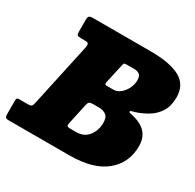

<svg xmlns="http://www.w3.org/2000/svg" viewBox="-203 -926 1117 1101"><g transform="rotate(30 356.0 -375.0)"><path d="M383.5 0H-12.5Q-32 0 -36.5 -5.8Q-41 -11.5 -41 -31.5V-115.5Q-41 -127 -37.5 -131Q-34 -135 -22 -135H32.5Q52 -135 57.8 -140.8Q63.5 -146.5 67 -164L158.5 -586.5Q160.5 -604 156 -609.5Q151.5 -615 130.5 -615H109Q89 -615 84 -620Q79 -625 79 -644V-719.5Q79 -738.5 85.5 -744.2Q92 -750 110.5 -750H491Q621 -750 686.8 -713.8Q752.5 -677.5 752.5 -595Q752.5 -537 728.5 -499.2Q704.5 -461.5 667.2 -439Q630 -416.5 589.5 -403.5Q575.5 -399 567.8 -397.5Q560 -396 560 -390.5Q560 -385.5 566.8 -384Q573.5 -382.5 588 -379.5Q650 -363.5 678 -330.2Q706 -297 706 -245Q706 -134.5 624.8 -67.2Q543.5 0 383.5 0ZM373.5 -452.5H417.5Q440.5 -452.5 461.5 -469.5Q482.5 -486.5 495.8 -513Q509 -539.5 509 -567.5Q509 -595 495.8 -605Q482.5 -615 463 -615H412Q397 -615 394 -611.5Q391 -608 388.5 -595L362.5 -478.5Q359.5 -463.5 360.5 -458Q361.5 -452.5 373.5 -452.5ZM351 -135Q406 -135 434 -172.2Q462 -209.5 462 -257.5Q462 -296 442.8 -309.2Q423.5 -322.5 398.5 -322.5H354Q338.5 -322.5 332.2 -317Q326 -311.5 323 -298L293.5 -162Q289.5 -145.5 293.5 -140.2Q297.5 -135 316.5 -135Z"/></g></svg>

Font: Besley* Narrow Fatface
Style: Italic
Weight: 900
Width: 4
Italic angle: -13°
Designer: Owen Earl
Foundry: indestructible type*
Version: Version 3.000; ttfautohint (v1.8.3)